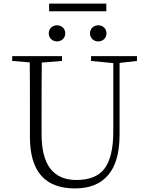

<svg xmlns="http://www.w3.org/2000/svg" viewBox="-20 -1036 828 1071"><path d="M398 15C479 15 540 -9 582 -58C625 -107 646 -181 647 -278V-685L744 -696V-723H488V-696L612 -684V-304C612 -207 595 -137 562 -94C530 -53 478 -32 406 -32C277 -32 212 -117 212 -286V-387C212 -522 212 -622 213 -687L326 -696V-723H48V-696L146 -688C147 -622 147 -522 147 -387V-271C147 -80 231 15 398 15ZM298 -895C273 -895 252 -877 252 -850C252 -823 273 -805 298 -805C323 -805 344 -823 344 -850C344 -877 323 -895 298 -895ZM528 -805C553 -805 574 -823 574 -850C574 -877 553 -895 528 -895C503 -895 482 -877 482 -850C482 -823 503 -805 528 -805ZM573 -973V-1016H254V-973Z"/></svg>

Font: AllPunType ExtraLight
Style: Regular
Weight: 280
Version: 1.0